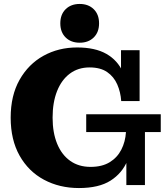

<svg xmlns="http://www.w3.org/2000/svg" viewBox="-20 -936 841 971"><path d="M379 15Q281 15 202.5 -27Q124 -69 79 -149Q34 -229 34 -341Q34 -453 79 -532.5Q124 -612 200 -654Q276 -696 370 -696Q461 -696 518 -663.5Q575 -631 602 -570.5Q629 -510 630 -425H593Q590 -470 573 -509Q556 -548 522 -571.5Q488 -595 433 -595Q375 -595 333 -563.5Q291 -532 268.5 -475Q246 -418 246 -341Q246 -265 269 -209Q292 -153 335 -122.5Q378 -92 438 -92Q496 -92 534.5 -115.5Q573 -139 593.5 -179Q614 -219 617 -268H652Q651 -188 624.5 -124Q598 -60 539 -22.5Q480 15 379 15ZM619 0V-167L652 -268H713V0ZM416 -268V-358H793V-268ZM630 -425 592 -529V-682H686V-425ZM383 -720Q339 -720 312 -746.5Q285 -773 285 -818Q285 -863 312 -889.5Q339 -916 383 -916Q427 -916 454 -889.5Q481 -863 481 -818Q481 -773 454 -746.5Q427 -720 383 -720Z"/></svg>

Font: Montagu Slab
Style: Bold
Weight: 700
Designer: Florian Karsten
Foundry: Florian Karsten
Version: Version 1.000